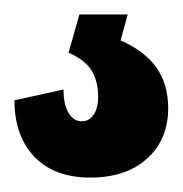

<svg xmlns="http://www.w3.org/2000/svg" viewBox="-20 -20 253 266"><path d="M105 226Q55 226 27.5 197Q0 168 0 119L68 104Q68 125 75 136.5Q82 148 93 148Q104 148 110 138.5Q116 129 116 114Q116 93 107 78Q98 63 75 53L90 0H157L147 36Q181 51 197 74Q213 97 213 130Q213 173 184 199.5Q155 226 105 226Z"/></svg>

Font: Pathway Extreme Condensed Black
Style: Regular
Weight: 900
Width: 3
Version: Version 1.001;gftools[0.9.26]